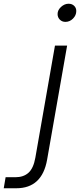

<svg xmlns="http://www.w3.org/2000/svg" viewBox="-174 -793 428 1027"><path d="M-154 214 -144 155H-92Q-48 155 -21.5 131Q5 107 15 51L120 -549H185L78 61Q51 214 -87 214ZM134 -718Q134 -739 152.5 -756Q171 -773 193 -773Q211 -773 222.5 -762Q234 -751 234 -734Q234 -711 216.5 -693.5Q199 -676 176 -676Q158 -676 146 -688Q134 -700 134 -718Z"/></svg>

Font: Open Sauce Sans Light Italic
Style: Regular
Weight: 300
Italic angle: -10°
Designer: Alfredo Marco Pradil
Foundry: Creative Sauce Fz LLC
Version: Version 1.477